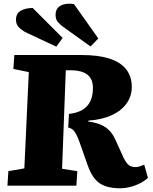

<svg xmlns="http://www.w3.org/2000/svg" viewBox="-20 -999 821 1033"><path d="M351 -386Q395 -391 423.5 -408Q452 -425 466 -454.5Q480 -484 480 -526Q480 -557 467.5 -578Q455 -599 428 -610Q401 -621 358 -621H334L314 -91L396 -78L391 0H20L25 -78L111 -93L135 -611L52 -628L57 -703H419Q508 -703 568 -684Q628 -665 658.5 -626.5Q689 -588 689 -531Q689 -482 661.5 -443Q634 -404 581.5 -379.5Q529 -355 455 -350V-345Q500 -339 527 -326Q554 -313 571 -294Q588 -275 600 -249L645 -150Q655 -130 664.5 -119Q674 -108 685 -104Q696 -100 708 -100Q720 -100 731 -103.5Q742 -107 756 -113L776 -42Q759 -26 733.5 -13Q708 0 680 7Q652 14 626 14Q583 14 550 3.5Q517 -7 493.5 -33Q470 -59 453 -106L419 -203Q406 -241 396.5 -263Q387 -285 376 -297Q365 -309 347 -313ZM315 -858Q305 -866 292 -880Q279 -894 279 -919Q279 -954 307 -969Q335 -984 378 -977L509 -792L467 -749ZM121 -824Q102 -833 84 -849.5Q66 -866 66 -893Q66 -927 92 -941.5Q118 -956 156 -956L317 -795L283 -748Z"/></svg>

Font: Literata 18pt ExtraBold
Style: Italic
Weight: 800
Italic angle: -2°
Designer: Latin by Veronika Burian and Jose Scaglione. Greek by Irene Vlachou. Cyrillic by Vera Evstafieva
Foundry: TypeTogether
Version: Version 3.103;gftools[0.9.29]